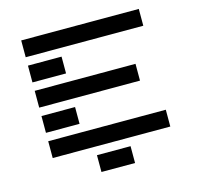

<svg xmlns="http://www.w3.org/2000/svg" viewBox="-117 -808 1113 1078"><g transform="rotate(-15 439.5 -269.0)"><path d="M341.8 146.5V48.8H537.1V146.5ZM97.7 -585.9V-683.6H781.2V-585.9ZM97.7 -439.5V-537.1H293V-439.5ZM97.7 -293V-390.6H683.6V-293ZM97.7 -146.5V-244.1H293V-146.5ZM781.2 -97.7V0H97.7V-97.7Z"/></g></svg>

Font: Trigram
Style: Regular
Weight: 400
Designer: GGBotNet
Foundry: GGBotNet
Version: 1.05